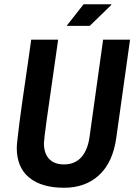

<svg xmlns="http://www.w3.org/2000/svg" viewBox="-20 -873 633 905"><path d="M282 12Q176 12 117.5 -36Q59 -84 59 -176Q59 -186 62.5 -218.5Q66 -251 72 -297.5Q78 -344 85.5 -396.5Q93 -449 100.5 -500Q108 -551 114 -593Q120 -635 123.5 -660.5Q127 -686 127 -686H254Q254 -686 250.5 -661Q247 -636 241 -594.5Q235 -553 228 -503Q221 -453 213.5 -402Q206 -351 200 -307.5Q194 -264 190.5 -234.5Q187 -205 187 -199Q187 -150 211.5 -124Q236 -98 282 -98Q332 -98 362.5 -131Q393 -164 402 -227L466 -686H593L528 -223Q512 -108 447.5 -48Q383 12 282 12ZM294 -751 374 -853H504L505 -850L403 -751Z"/></svg>

Font: Archivo Narrow
Style: Bold Italic
Weight: 700
Italic angle: -8°
Designer: Hector Gatti
Foundry: Omnibus-Type
Version: Version 3.002